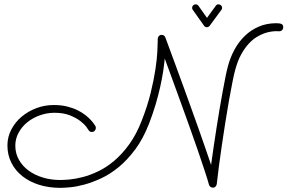

<svg xmlns="http://www.w3.org/2000/svg" viewBox="-20 -864 1339 894"><path d="M1298.8 -734.4Q1297.9 -727.1 1292.5 -722.7Q1287.1 -718.3 1280.3 -718.3Q1279.3 -718.3 1276.9 -718.5Q1274.4 -718.8 1265.6 -718.8Q1256.3 -718.8 1241.9 -716.8Q1227.5 -714.8 1210.2 -708.7Q1192.9 -702.6 1174.1 -690.9Q1155.3 -679.2 1137.2 -659.4Q1119.1 -639.6 1103 -610.6Q1086.9 -581.5 1075.7 -540.5Q1069.8 -520 1062.3 -481.7Q1054.7 -443.4 1046.1 -395.5Q1037.6 -347.7 1029.1 -293.5Q1020.5 -239.3 1012.9 -187Q1005.4 -134.8 999 -87.6Q992.7 -40.5 989.3 -6.8Q988.3 -0.5 983.6 4.6Q979 9.8 972.2 9.8Q965.3 9.8 960.2 6.3Q955.1 2.9 953.1 -3.9Q946.8 -27.3 933.1 -68.8Q919.4 -110.4 901.6 -162.4Q883.8 -214.4 862.8 -272.9Q841.8 -331.5 821 -388.9Q800.3 -446.3 781 -498.8Q761.7 -551.3 747.1 -591.3Q744.6 -564 739.5 -530.5Q734.4 -497.1 725.8 -458.7Q717.3 -420.4 704.6 -377.7Q691.9 -335 674.3 -289.1Q647 -218.8 610.1 -168.9Q573.2 -119.1 532.7 -85.9Q492.2 -52.7 450.4 -33.4Q408.7 -14.2 372.1 -4.4Q335.4 5.4 306.2 8.1Q276.9 10.7 261.2 10.7Q207.5 10.7 162.4 -3.4Q117.2 -17.6 84.2 -43.7Q51.3 -69.8 33 -106.2Q14.6 -142.6 14.6 -186.5Q14.6 -226.1 32.5 -260.5Q50.3 -294.9 80.3 -320.3Q110.4 -345.7 149.2 -360.4Q188 -375 230 -375Q264.6 -375 292.2 -368.2Q319.8 -361.3 341.1 -350.8Q362.3 -340.3 377.7 -328.1Q393.1 -315.9 403.1 -304.9Q413.1 -293.9 418.2 -286.1Q423.3 -278.3 424.3 -276.9Q426.3 -272.9 426.3 -268.1Q426.3 -261.2 421.1 -255.4Q416 -249.5 407.7 -249.5Q397 -249.5 391.6 -259.3Q391.1 -260.7 382.1 -273.2Q373 -285.6 354.2 -300.3Q335.4 -314.9 305.7 -326.9Q275.9 -338.9 233.4 -338.9Q198.7 -338.9 165.8 -327.1Q132.8 -315.4 107.4 -294.9Q82 -274.4 66.7 -246.3Q51.3 -218.3 51.3 -185.5Q51.3 -149.9 67.9 -120.4Q84.5 -90.8 113 -69.8Q141.6 -48.8 179.4 -37.4Q217.3 -25.9 260.3 -25.9Q276.9 -25.9 304.2 -28.3Q331.5 -30.8 365.5 -39.6Q399.4 -48.3 437 -66.2Q474.6 -84 511.2 -114.7Q547.9 -145.5 581.3 -191.4Q614.7 -237.3 640.1 -302.7Q666.5 -370.1 681.4 -430.9Q696.3 -491.7 703.6 -540.5Q710.9 -589.4 712.6 -623.8Q714.4 -658.2 714.4 -672.9V-682.6Q714.4 -690.4 719.5 -696Q724.6 -701.7 732.9 -701.7Q745.1 -701.7 750 -689.5Q751.5 -686 758.5 -666.5Q765.6 -647 777.1 -616Q788.6 -585 803.5 -544.4Q818.4 -503.9 835 -458.3Q851.6 -412.6 869.1 -363.8Q886.7 -314.9 903.6 -267.6Q920.4 -220.2 935.5 -176.3Q950.7 -132.3 962.9 -96.2Q968.3 -135.3 974.6 -179Q981 -222.7 988 -267.3Q995.1 -312 1002.2 -355Q1009.3 -397.9 1016.4 -435.5Q1023.4 -473.1 1029.3 -502.9Q1035.2 -532.7 1040 -550.8Q1050.8 -593.8 1070.8 -631.1Q1090.8 -668.5 1119.4 -696.3Q1147.9 -724.1 1184.8 -740Q1221.7 -755.9 1266.6 -755.9Q1283.7 -755.9 1291.3 -752Q1298.8 -748 1298.8 -736.8V-734.4ZM877.4 -818.4Q874.5 -822.8 874.5 -827.6Q874.5 -834 879.2 -838.9Q883.8 -843.8 890.6 -843.8Q898.9 -843.8 903.8 -837.4L943.8 -780.8L984.9 -837.4Q989.7 -843.8 997.6 -843.8Q1004.4 -843.8 1009.3 -838.9Q1014.2 -834 1014.2 -827.6Q1014.2 -821.8 1010.7 -817.9L956.1 -743.7Q951.2 -737.3 942.9 -737.3Q934.6 -737.3 930.2 -744.1Z"/></svg>

Font: Sacramento
Style: Regular
Weight: 400
Designer: Astigmatic (AOETI)
Foundry: Astigmatic (AOETI)
Version: Version 1.000